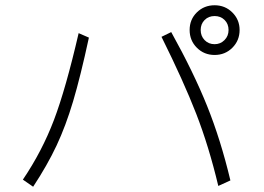

<svg xmlns="http://www.w3.org/2000/svg" viewBox="-20 -730 1002 730"><path d="M796 -710Q836 -710 863.5 -682.5Q891 -655 891 -616Q891 -576 863.5 -548.5Q836 -521 796 -521Q756 -521 728.5 -548.5Q701 -576 701 -616Q701 -656 728.5 -683Q756 -710 796 -710ZM796 -562Q818 -562 833.5 -577.5Q849 -593 849 -616Q849 -639 834 -654Q819 -669 796 -669Q773 -669 758 -654Q743 -639 743 -616Q743 -593 758 -577.5Q773 -562 796 -562ZM856 -44 810 -23Q774 -174 726 -297.5Q678 -421 594 -590L631 -608Q716 -455 767.5 -327Q819 -199 856 -44ZM279 -604 318 -587Q286 -439 258 -345Q230 -251 195 -176.5Q160 -102 106 -20L67 -47Q140 -155 185 -273.5Q230 -392 279 -604Z"/></svg>

Font: Gmarket Sans TTF Light
Style: Regular
Weight: 300
Designer: Creative Director : Sungho Lee; Art Director : Kiwoong Choi; Project Manager : Sori Yang, Jongwook Yoon; Font Designer :
Foundry: Sandoll Inc.
Version: Version 1.000;hotconv 1.0.109;makeotfexe 2.5.65596